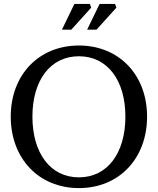

<svg xmlns="http://www.w3.org/2000/svg" viewBox="-20 -948 808 983"><path d="M384 -40C238 -40 146 -164 146 -351C146 -537 238 -660 384 -660C530 -660 622 -537 622 -351C622 -164 530 -40 384 -40ZM35 -351C35 -136 179 15 384 15C589 15 733 -136 733 -351C733 -565 589 -715 384 -715C179 -715 35 -565 35 -351ZM297 -796H345L447 -909L440 -928H361ZM426 -796H474L576 -909L569 -928H490Z"/></svg>

Font: LT Superior Serif Medium
Style: Regular
Weight: 500
Designer: Daniel Lyons
Foundry: LyonsType
Version: Version 2.120;FEAKit 1.0